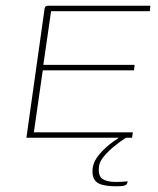

<svg xmlns="http://www.w3.org/2000/svg" viewBox="-20 -480 551 669"><path d="M72 0 134 -440Q135 -447 135.5 -451Q136 -455 139 -457.5Q142 -460 147 -460H504L502 -441H158L131 -254H449L447 -235H129L98 -19H443L440 0ZM385 169Q356 169 336.5 164Q317 159 308.5 145Q300 131 303 105Q307 79 328.5 55Q350 31 374.5 13.5Q399 -4 412 -11H439Q431 -8 413.5 3.5Q396 15 376.5 31Q357 47 342 65Q327 83 325 99Q321 133 337 143.5Q353 154 384 154Q393 154 401.5 153.5Q410 153 416.5 152.5Q423 152 425 152Q424 158 421 162Q418 166 410 167.5Q402 169 385 169Z"/></svg>

Font: Genos Thin Thin
Style: Italic
Weight: 250
Italic angle: -8°
Version: Version 1.010